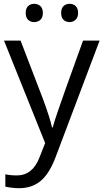

<svg xmlns="http://www.w3.org/2000/svg" viewBox="-20 -748 544 1008"><path d="M159 -632Q179 -632 192 -644Q205 -656 205 -680Q205 -704 192 -716Q179 -728 159 -728Q140 -728 127.5 -716Q115 -704 115 -680Q115 -656 127.5 -644Q140 -632 159 -632ZM345 -632Q364 -632 377 -644.5Q390 -657 390 -680Q390 -704 377.5 -716Q365 -728 345 -728Q326 -728 313.5 -716Q301 -704 301 -680Q301 -656 313.5 -644Q326 -632 345 -632ZM187 79Q151 173 68 173Q35 173 8 167V232Q46 240 81 240Q148 240 194 201.5Q240 163 273 74L503 -535H416Q302 -220 284 -165Q262 -101 257 -79H253Q244 -124 205 -230L88 -535H1L217 3Z"/></svg>

Font: OpenSansMMV
Style: Regular
Weight: 400
Designer: Steve Matteson
Foundry: Ascender Corporation
Version: Version 4.000